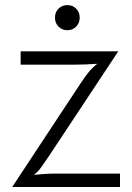

<svg xmlns="http://www.w3.org/2000/svg" viewBox="-20 -752 530 772"><path d="M29 0 303.5 -416Q325 -449 340.2 -466.5Q355.5 -484 371.5 -495.5Q348.5 -494 325.5 -493Q302.5 -492 279.5 -492H63V-545.5H455.5L176.5 -124Q160.5 -100.5 146.2 -80.2Q132 -60 116 -49Q138 -51 159.5 -52.5Q181 -54 203 -54H462.5V0ZM251 -630.5Q229.5 -630.5 215.2 -645Q201 -659.5 201 -681Q201 -703 215.2 -717.2Q229.5 -731.5 251 -731.5Q272 -731.5 286.2 -717.2Q300.5 -703 300.5 -681Q300.5 -659.5 286.2 -645Q272 -630.5 251 -630.5Z"/></svg>

Font: Spline Sans Light
Style: Regular
Weight: 300
Designer: Eben Sorkin, Mirko Velimirovic
Foundry: Sorkin Type
Version: Version 1.000; ttfautohint (v1.8.3)